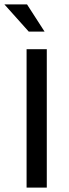

<svg xmlns="http://www.w3.org/2000/svg" viewBox="-41 -854 313 874"><path d="M172 -630V0H80V-630ZM-21 -834H82L162 -710H90Z"/></svg>

Font: Mukta
Style: Regular
Weight: 400
Designer: Girish Dalvi and Yashodeep Gholap
Foundry: Ek Type
Version: Version 2.538;PS 1.001;hotconv 16.6.51;makeotf.lib2.5.65220;